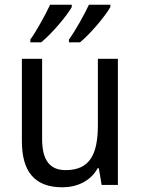

<svg xmlns="http://www.w3.org/2000/svg" viewBox="-20 -786 599 816"><path d="M449 -756V-766H358C340 -727 302 -658 273 -618V-606H320C363 -641 428 -718 449 -756ZM285 -756V-766H193C174 -725 138 -659 109 -618V-606H155C201 -644 263 -717 285 -756ZM481 -536H396V-255C396 -129 361 -63 259 -63C191 -63 159 -106 159 -195V-536H73V-186C73 -56 128 10 245 10C307 10 365 -16 395 -71H400L412 0H481Z"/></svg>

Font: Noto Sans Gurmukhi SemiCondensed
Style: Regular
Weight: 400
Width: 4
Designer: Jelle Bosma - Monotype Design Team
Foundry: Monotype Imaging Inc.
Version: Version 2.004